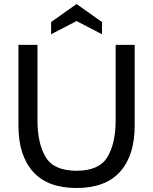

<svg xmlns="http://www.w3.org/2000/svg" viewBox="-20 -924 764 958"><path d="M72 -297V-700H167V-323Q167 -208 208 -140Q249 -72 362 -72Q475 -72 516 -140.5Q557 -209 557 -323V-700H652V-297Q652 -149 579.5 -67.5Q507 14 362 14Q217 14 144.5 -67.5Q72 -149 72 -297ZM489 -814V-753L362 -819L235 -753V-814L362 -904Z"/></svg>

Font: Cabin
Style: Regular
Weight: 400
Designer: Pablo Impallari
Foundry: Pablo Impallari. http://www.impallari.com Igino Marini. http://www.ikern.com
Version: Version 2.001